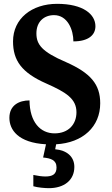

<svg xmlns="http://www.w3.org/2000/svg" viewBox="-20 -744 585 1002"><path d="M235 238C314 238 368 197 368 127C368 73 328 40 268 35L273 9C413 1 503 -83 503 -205C503 -304 453 -363 324 -420C198 -474 170 -512 170 -570C170 -631 210 -665 262 -665C333 -665 363 -588 363 -528C441 -528 478 -561 478 -607C478 -669 415 -724 278 -724C146 -724 48 -647 48 -528C48 -429 92 -365 222 -308C326 -262 379 -228 379 -158C379 -95 337 -48 265 -48C191 -48 135 -106 134 -220C80 -220 29 -195 29 -129C29 -67 74 1 220 9L205 78C245 82 275 91 275 130C275 166 253 177 217 177C200 177 177 174 154 169V228C177 235 216 238 235 238Z"/></svg>

Font: Noto Serif Tamil SemiCondensed
Style: Bold
Weight: 700
Width: 4
Designer: Indian Type Foundry, Tom Grace, and the Monotype Design Team
Foundry: Monotype Imaging Inc.
Version: Version 2.004